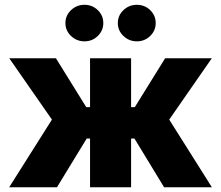

<svg xmlns="http://www.w3.org/2000/svg" viewBox="-20 -792 935 812"><path d="M18.8 0 199.6 -286.2 19.2 -545.5H216.6L344.8 -338.8H360.8V-545.5H534.4V-338.8H550.1L678.3 -545.5H875.7L695.7 -286.2L876.1 0H674L548.7 -206H534.4V0H360.8V-206H346.6L220.9 0ZM337.4 -617.2Q304 -617.2 280.4 -639.9Q256.7 -662.6 256.7 -694.2Q256.7 -726.6 280.4 -749.1Q304 -771.7 337.4 -771.7Q370.4 -771.7 393.6 -749.1Q416.9 -726.6 416.9 -694.2Q416.9 -662.6 393.6 -639.9Q370.4 -617.2 337.4 -617.2ZM558.9 -617.2Q525.6 -617.2 502 -639.9Q478.3 -662.6 478.3 -694.2Q478.3 -726.6 502 -749.1Q525.6 -771.7 558.9 -771.7Q592 -771.7 615.2 -749.1Q638.5 -726.6 638.5 -694.2Q638.5 -662.6 615.2 -639.9Q592 -617.2 558.9 -617.2Z"/></svg>

Font: Inter UI Extra Bold
Style: Regular
Weight: 800
Designer: Rasmus Andersson
Foundry: rsms
Version: 3.2;8d6f07862